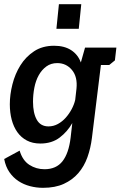

<svg xmlns="http://www.w3.org/2000/svg" viewBox="-27 -677 577 919"><path d="M380 -449H530L523 -388L496 -366H456L413 -17Q407 32 391.5 75.5Q376 119 348 151.5Q320 184 278.5 203Q237 222 179 222Q147 222 116.5 214Q86 206 61 189.5Q36 173 18 147Q0 121 -7 84L67 44Q81 91 113.5 112Q146 133 186 133Q242 133 272 95Q302 57 311 -18L319 -88Q296 -47 258.5 -18.5Q221 10 166 10Q129 10 101.5 -4.5Q74 -19 56 -44.5Q38 -70 29 -104Q20 -138 20 -178Q20 -224 32.5 -273.5Q45 -323 70.5 -364Q96 -405 136 -431.5Q176 -458 232 -458Q281 -458 313.5 -437Q346 -416 360 -378ZM247 -375Q217 -375 195 -359Q173 -343 158.5 -317Q144 -291 137.5 -257.5Q131 -224 131 -190Q131 -136 149 -104Q167 -72 205 -72Q229 -72 250 -83.5Q271 -95 287.5 -113.5Q304 -132 316 -154.5Q328 -177 333 -199L339 -252Q345 -309 317.5 -342Q290 -375 247 -375ZM255 -657H362L350 -539H243Z"/></svg>

Font: Zilla Slab SemiBold
Style: Regular
Weight: 600
Designer: Typotheque.com
Foundry: Typotheque type foundry
Version: Version 1.0; 2017